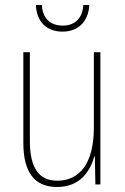

<svg xmlns="http://www.w3.org/2000/svg" viewBox="-20 -735 498 765"><path d="M336 -715H312C309 -666 282 -633 230 -633C178 -633 149 -665 147 -715H123C126 -645 169 -609 229 -609C292 -609 332 -649 336 -715ZM380 -527H354V-227C354 -82 296 -15 208 -15C138 -15 99 -62 99 -173V-527H73V-166C73 -49 117 10 207 10C300 10 339 -53 356 -112H358L360 0H380Z"/></svg>

Font: Noto Sans Malayalam Condensed Thin
Style: Regular
Weight: 100
Width: 3
Designer: Jelle Bosma - Monotype Design Team
Foundry: Monotype Imaging Inc.
Version: Version 2.104